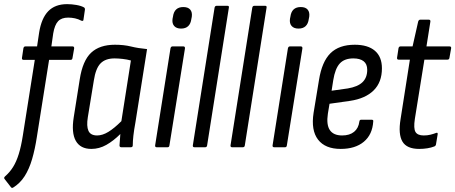

<svg xmlns="http://www.w3.org/2000/svg" viewBox="-49 -711 2198 927"><path d="M199 -487H301Q310 -487 309 -477L301 -431Q300 -422 292 -422H188L129 -50Q120 9 106 57Q92 105 70 139.5Q48 174 14 195Q8 198 4 193L-27 153Q-32 147 -24 140Q-2 121 14 95.5Q30 70 41.5 33Q53 -4 61 -55L119 -422H65Q56 -422 57 -431L64 -478Q66 -487 74 -487H130L140 -554Q151 -623 184 -657Q217 -691 275 -691Q297 -691 320 -687Q343 -683 357 -675Q362 -671 361 -664L354 -616Q354 -608 344 -611Q329 -619 313 -622.5Q297 -626 280 -626Q248 -626 231.5 -608.5Q215 -591 208 -550Z M392 8Q339 8 317 -31Q295 -70 307 -145L336 -328Q350 -418 391 -456.5Q432 -495 506 -495Q549 -495 583.5 -486.5Q618 -478 661 -474L605 -121Q598 -83 595 -56Q592 -29 592 -9Q592 0 582 0H537Q528 0 528 -9Q529 -22 530 -36Q531 -50 532 -64Q499 -31 464.5 -11.5Q430 8 392 8ZM420 -57Q446 -57 474.5 -74.5Q503 -92 537 -126L583 -419Q565 -424 543.5 -426.5Q522 -429 504 -429Q460 -429 436.5 -405Q413 -381 404 -322L375 -145Q368 -102 378 -79.5Q388 -57 420 -57Z M708 0Q699 0 700 -9L774 -477Q776 -487 784 -487H836Q845 -487 844 -477L769 -9Q768 0 760 0ZM825 -573Q803 -573 792 -585.5Q781 -598 784 -620L786 -630Q792 -677 836 -677Q859 -677 869.5 -664.5Q880 -652 877 -630L875 -620Q869 -573 825 -573Z M890 0Q881 0 882 -9L987 -674Q989 -683 997 -683H1049Q1058 -683 1056 -674L951 -9Q950 0 941 0Z M1072 0Q1063 0 1064 -9L1169 -674Q1171 -683 1179 -683H1231Q1240 -683 1238 -674L1133 -9Q1132 0 1123 0Z M1275 0Q1266 0 1267 -9L1341 -477Q1343 -487 1351 -487H1403Q1412 -487 1411 -477L1336 -9Q1335 0 1327 0ZM1392 -573Q1370 -573 1359 -585.5Q1348 -598 1351 -620L1353 -630Q1359 -677 1403 -677Q1426 -677 1436.5 -664.5Q1447 -652 1444 -630L1442 -620Q1436 -573 1392 -573Z M1596 8Q1521 8 1486.5 -37Q1452 -82 1465 -166L1491 -324Q1505 -413 1546.5 -454Q1588 -495 1664 -495Q1727 -495 1761 -466Q1795 -437 1795 -381Q1795 -314 1755 -274.5Q1715 -235 1641 -224L1542 -210L1534 -162Q1526 -109 1543.5 -83Q1561 -57 1603 -57Q1639 -57 1660.5 -74.5Q1682 -92 1686 -124Q1687 -133 1695 -133H1745Q1755 -133 1753 -124Q1749 -61 1707.5 -26.5Q1666 8 1596 8ZM1552 -273 1630 -284Q1678 -292 1701 -314Q1724 -336 1724 -374Q1724 -402 1706.5 -415.5Q1689 -429 1657 -429Q1614 -429 1591.5 -404.5Q1569 -380 1560 -324Z M1975 8Q1915 8 1894 -27.5Q1873 -63 1885 -136L1930 -423H1876Q1867 -423 1868 -432L1875 -478Q1877 -487 1885 -487H1943L1970 -607Q1973 -616 1980 -616H2021Q2030 -616 2029 -607L2010 -487H2121Q2131 -487 2129 -477L2121 -432Q2120 -423 2111 -423H2000L1954 -137Q1947 -91 1957 -74Q1967 -57 1997 -57Q2014 -57 2028.5 -60.5Q2043 -64 2056 -69Q2066 -73 2064 -62L2056 -14Q2055 -7 2048 -4Q2033 2 2014 5Q1995 8 1975 8Z"/></svg>

Font: Sofia Sans Condensed
Style: Italic
Weight: 400
Italic angle: -9°
Designer: Botio Nikoltchev, Ani Petrova
Foundry: lettersoup
Version: Version 4.101